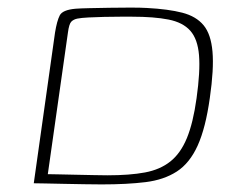

<svg xmlns="http://www.w3.org/2000/svg" viewBox="-20 -483 616 506"><path d="M248 3Q229 3 202 2.5Q175 2 148 1.5Q121 1 99.5 0.5Q78 0 69 0L125 -397Q130 -428 137.5 -442.5Q145 -457 179 -460Q192 -461 216 -461.5Q240 -462 268.5 -462.5Q297 -463 324 -463Q351 -463 367 -462Q424 -459 460.5 -449.5Q497 -440 516.5 -416.5Q536 -393 540 -347Q544 -301 533 -225Q522 -146 501 -99.5Q480 -53 446 -31Q412 -9 363.5 -3Q315 3 248 3ZM263 -21Q322 -21 362 -28.5Q402 -36 429 -57.5Q456 -79 472.5 -119Q489 -159 498 -224Q508 -295 504.5 -337.5Q501 -380 481.5 -402Q462 -424 424 -431.5Q386 -439 328 -439Q317 -439 297 -439Q277 -439 255 -438.5Q233 -438 213.5 -437Q194 -436 184 -434Q174 -432 168 -426Q162 -420 159 -397L106 -24Q113 -24 133.5 -23.5Q154 -23 179.5 -22.5Q205 -22 228 -21.5Q251 -21 263 -21Z"/></svg>

Font: Genos Thin ExtraLight
Style: Italic
Weight: 250
Italic angle: -8°
Version: Version 1.010